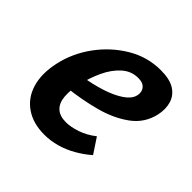

<svg xmlns="http://www.w3.org/2000/svg" viewBox="-125 -545 670 670"><g transform="rotate(45 210.0 -210.5)"><path d="M178 13Q123 13 85.5 -12.5Q48 -38 34 -84Q20 -130 33 -191Q47 -256 87 -311Q127 -366 184 -400Q241 -434 307 -434Q351 -434 375.5 -418.5Q400 -403 408 -376.5Q416 -350 409 -318Q397 -264 352.5 -231.5Q308 -199 246 -182.5Q184 -166 119 -159L124 -223Q174 -231 214 -244Q254 -257 279.5 -274.5Q305 -292 310 -312Q313 -321 311 -332Q309 -343 299.5 -351Q290 -359 270 -359Q236 -359 210 -335.5Q184 -312 167 -275.5Q150 -239 141 -199Q132 -160 134.5 -131Q137 -102 153.5 -86.5Q170 -71 201 -71Q224 -71 254 -81Q284 -91 312 -113L349 -57Q325 -36 297 -20Q269 -4 239 4.5Q209 13 178 13Z"/></g></svg>

Font: Ysabeau Office
Style: Bold Italic
Weight: 700
Italic angle: -12°
Designer: Christian Thalmann (Catharsis Fonts)
Version: Version 2.001;gftools[0.9.30]; featfreeze: tnum,lnum,ss02